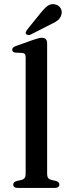

<svg xmlns="http://www.w3.org/2000/svg" viewBox="-20 -923 344 943"><path d="M211.5 -711.5V-69Q211.5 -55.5 216.5 -48.8Q221.5 -42 231.5 -39.5L254 -34.5Q263 -32 267.2 -27.5Q271.5 -23 271.5 -16.5Q271.5 -9 266 -4.5Q260.5 0 248.5 0H67.5Q56 0 50.5 -4.5Q45 -9 45 -16.5Q45 -23 49.2 -27.2Q53.5 -31.5 62.5 -34L86 -39.5Q96 -42 101 -48.8Q106 -55.5 106 -69V-640.5Q106 -652 102.2 -657Q98.5 -662 89.5 -663L56 -664.5Q47.5 -665.5 43.8 -669.2Q40 -673 40 -678.5Q40 -685 44.2 -689.2Q48.5 -693.5 59.5 -697.5L142.5 -727Q158.5 -732.5 168.5 -735Q178.5 -737.5 185 -737.5Q198.5 -737.5 205 -730.5Q211.5 -723.5 211.5 -711.5ZM178.5 -858Q196.5 -881 213 -893.5Q229.5 -906 250.5 -901.5Q269 -897 277.5 -882.8Q286 -868.5 282 -853.5Q278 -835 263.8 -823.5Q249.5 -812 226.5 -802L130 -753Q125 -750.5 118.8 -751Q112.5 -751.5 108.5 -755.5Q104.5 -760 106.5 -765.2Q108.5 -770.5 112 -775.5Z"/></svg>

Font: Fraunces 12pt
Style: Regular
Weight: 400
Version: Version 1.000;[b76b70a41]